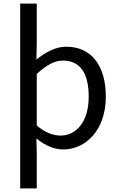

<svg xmlns="http://www.w3.org/2000/svg" viewBox="-20 -816 660 1065"><path d="M92 229H184V45L182 -48C230 -9 279 13 331 13C455 13 567 -94 567 -280C567 -448 490 -557 347 -557C287 -557 230 -524 182 -486L184 -580V-796H92ZM316 -64C280 -64 232 -78 184 -120V-406C236 -454 283 -480 328 -480C432 -480 472 -400 472 -279C472 -145 406 -64 316 -64Z"/></svg>

Font: GenYoGothic2 TW R
Style: Regular
Weight: 400
Version: Version 2.100;PS 2.1;hotconv 16.6.51;makeotf.lib2.5.65220 DE